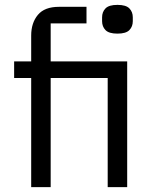

<svg xmlns="http://www.w3.org/2000/svg" viewBox="-20 -768 640 788"><path d="M108 -448H38V-516H108V-622Q108 -674 135.5 -707Q163 -740 222 -740H335V-672H188V-516H502V0H422V-448H188V0H108ZM399 -681V-697Q399 -719 413 -733.5Q427 -748 462 -748Q497 -748 511 -733.5Q525 -719 525 -697V-681Q525 -659 511 -644.5Q497 -630 462 -630Q427 -630 413 -644.5Q399 -659 399 -681Z"/></svg>

Font: IBM Plaex Mono
Style: Regular
Weight: 400
Designer: Mike Abbink, Paul van der Laan, Pieter van Rosmalen
Foundry: Bold Monday
Version: Version 2.003